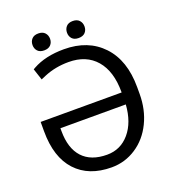

<svg xmlns="http://www.w3.org/2000/svg" viewBox="-153 -974 997 1101"><g transform="rotate(-20 345.5 -423.0)"><path d="M312.5 -720.7C237 -720.7 173.5 -706.4 122.1 -677.7L111.3 -671.4L134.3 -601.6L164.1 -614.3C209.3 -633.1 258.8 -642.6 312.5 -642.6C384.4 -642.6 440.3 -619.5 480 -573.2C519.7 -527 539.6 -461.9 539.6 -377.9V-374.5H45.4V-317.4C45.4 -211.6 71.4 -130.6 123.3 -74.5C175.2 -18.3 247.6 9.8 340.3 9.8C394.7 9.8 444.5 -5 489.7 -34.7C535 -64.3 570.3 -105.2 595.7 -157.5C621.1 -209.7 633.8 -267.9 633.8 -332V-373C633.8 -482.1 604.8 -567.3 546.9 -628.7C488.9 -690 410.8 -720.7 312.5 -720.7ZM340.3 -67.4C275.2 -67.4 225.5 -85.9 191.2 -123C156.8 -160.2 139.6 -214.2 139.6 -285.2V-301.8H538.6C533.7 -230.5 513.2 -173.6 477.1 -131.1C440.9 -88.6 395.3 -67.4 340.3 -67.4ZM152.3 -804.2C152.3 -789.6 156.8 -777.3 165.8 -767.6C174.7 -757.8 188 -752.9 205.6 -752.9C223.1 -752.9 236.5 -757.8 245.6 -767.6C254.7 -777.3 259.3 -789.6 259.3 -804.2C259.3 -818.8 254.7 -831.1 245.6 -841.1C236.5 -851 223.1 -856 205.6 -856C188 -856 174.7 -851 165.8 -841.1C156.8 -831.1 152.3 -818.8 152.3 -804.2ZM362.3 -803.2C362.3 -788.6 366.8 -776.4 375.7 -766.6C384.7 -756.8 397.9 -752 415.5 -752C433.1 -752 446.5 -756.8 455.6 -766.6C464.7 -776.4 469.2 -788.6 469.2 -803.2C469.2 -817.9 464.7 -830.2 455.6 -840.3C446.5 -850.4 433.1 -855.5 415.5 -855.5C397.9 -855.5 384.7 -850.4 375.7 -840.3C366.8 -830.2 362.3 -817.9 362.3 -803.2Z"/></g></svg>

Font: Roboto1
Style: rg
Weight: 400
Designer: Google
Version: Version 2.137; 2017